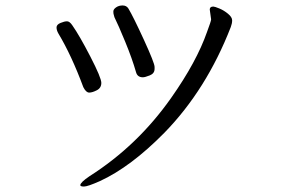

<svg xmlns="http://www.w3.org/2000/svg" viewBox="-20 -671 1040 703"><path d="M285 -352Q242 -468 194 -548Q187 -560 187 -570.5Q187 -581 201.5 -587Q216 -593 225.5 -593Q235 -593 245 -578Q271 -541 311 -463.5Q351 -386 351 -367.5Q351 -349 334.5 -340.5Q318 -332 306.5 -332Q295 -332 285 -352ZM748 -636Q748 -647 761 -647Q766 -647 783 -640Q800 -633 815 -620.5Q830 -608 830 -596.5Q830 -585 825 -572Q736 -343 582 -185Q459 -60 346 -8Q301 12 287.5 12Q274 12 274 7Q274 -3 308 -26Q484 -138 607 -313Q700 -445 738 -554Q753 -594 753 -600ZM399 -608Q398 -613 396.5 -617Q395 -621 395 -629Q395 -637 405 -644Q415 -651 429 -651Q443 -651 450 -640Q468 -610 507 -525Q546 -440 546 -426V-419Q546 -402 528.5 -395Q511 -388 503 -388Q483 -388 478 -407Q464 -456 438.5 -518Q413 -580 399 -608Z"/></svg>

Font: LXGW WenKai Mono Lite
Style: Regular
Weight: 400
Monospace: yes
Designer: LXGW / Fontworks Inc.
Foundry: LXGW / Fontworks Inc.
Version: Version 1.520; June 14, 2025